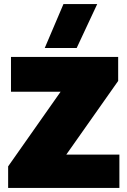

<svg xmlns="http://www.w3.org/2000/svg" viewBox="-20 -924 622 944"><path d="M200 -688 292 -904H458L357 -688ZM20 0V-106L278 -473H34V-644H561V-526L306 -164H567V0Z"/></svg>

Font: Kanit ExtraBold
Style: Regular
Weight: 800
Designer: Katatrad Team
Foundry: CadsonDemak
Version: Version 2.000; ttfautohint (v1.8.3)